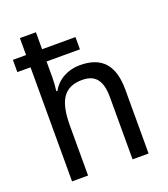

<svg xmlns="http://www.w3.org/2000/svg" viewBox="-139 -858 836 957"><g transform="rotate(-20 279.5 -380.0)"><path d="M163 -760H78V-670H8V-605H78V0H163V-263C163 -393 198 -458 298 -458C368 -458 399 -417 399 -330V0H484V-339C484 -470 427 -531 312 -531C250 -531 193 -502 164 -449H158C161 -471 163 -497 163 -521V-605H340V-670H163Z"/></g></svg>

Font: Noto Sans Thai Looped SemiCondensed
Style: Regular
Weight: 400
Width: 4
Designer: Sasikarn Vongin, Ben Mitchell
Foundry: The Fontpad Ltd
Version: Version 1.001